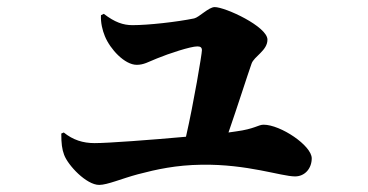

<svg xmlns="http://www.w3.org/2000/svg" viewBox="-20 -537 1040 542"><path d="M153 -160C153 -132 155 -116 161 -100C172 -70 224 -15 260 -15C283 -15 324 -33 369 -45C422 -59 477 -71 549 -72C679 -74 774 -39 813 -39C841 -39 860 -62 860 -90C860 -126 772 -185 724 -185C709 -185 699 -173 646 -166L625 -163C650 -235 678 -323 690 -357C697 -378 735 -394 735 -425C735 -462 616 -517 586 -517C569 -517 542 -488 528 -485C479 -475 399 -466 354 -466C328 -466 304 -474 273 -498L265 -494C264 -473 269 -452 276 -435C291 -398 332 -354 366 -354C386 -354 398 -362 423 -372C457 -386 518 -406 537 -406C546 -406 550 -403 550 -395C550 -385 527 -247 505 -151C405 -142 285 -133 247 -133C214 -133 186 -142 160 -163Z"/></svg>

Font: Noto Serif CJK SC Black
Style: Regular
Weight: 900
Designer: Ryoko NISHIZUKA 西塚涼子 (kana & ideographs); Frank Grießhammer (Latin, Greek & Cyrillic); Wenlong ZHANG 张文龙 (bopomofo); San
Foundry: Adobe
Version: Version 2.001;hotconv 1.1.0;makeotfexe 2.6.0